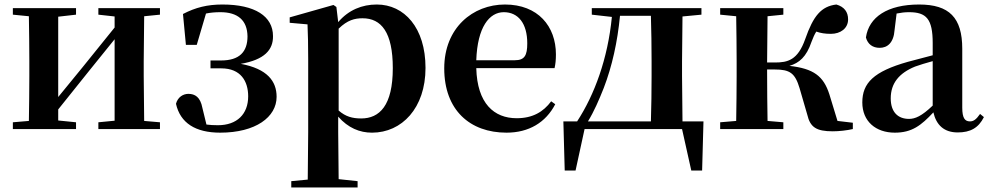

<svg xmlns="http://www.w3.org/2000/svg" viewBox="-20 -572 4384 851"><path d="M416 -507 488 -499V-450L346 -274L238 -142V-498L317 -507V-536H37V-507L108 -500C109 -442 110 -357 110 -301V-235C110 -179 109 -94 108 -36L37 -30V0H317V-30L238 -38V-87L375 -258L488 -398V-37L416 -30V0H689V-30L619 -36L617 -235V-301L619 -500L689 -507V-536H416Z M956 16C1113 16 1206 -53 1206 -143C1206 -212 1165 -267 1047 -289C1152 -307 1191 -351 1190 -412C1190 -500 1110 -552 966 -552C899 -552 847 -539 791 -510L804 -373H852L893 -512C912 -516 933 -518 957 -518C1034 -518 1076 -482 1077 -411C1077 -342 1041 -304 960 -304H913V-269H961C1047 -269 1080 -212 1080 -145C1080 -66 1030 -17 946 -17C926 -17 910 -18 895 -20L877 -94C868 -142 844 -156 815 -156C792 -156 768 -142 760 -112C779 -27 846 16 956 16Z M1629 16C1761 16 1866 -93 1866 -271C1866 -449 1772 -552 1650 -552C1585 -552 1525 -528 1479 -474L1471 -541L1458 -550L1264 -495V-471L1343 -464C1345 -415 1346 -375 1346 -309V14L1344 224L1271 231V259H1565V231L1481 222L1479 13V-55C1523 -5 1574 16 1629 16ZM1481 -445C1520 -483 1552 -491 1587 -491C1670 -491 1721 -429 1721 -270C1721 -104 1662 -47 1581 -47C1542 -47 1512 -55 1481 -82Z M2225 16C2324 16 2399 -29 2441 -110L2423 -123C2388 -76 2341 -48 2270 -48C2170 -48 2095 -113 2091 -270H2438C2442 -288 2444 -306 2444 -331C2444 -455 2365 -552 2218 -552C2076 -552 1949 -449 1949 -269C1949 -84 2063 16 2225 16ZM2091 -305C2096 -452 2149 -518 2213 -518C2277 -518 2317 -468 2317 -380C2317 -326 2305 -305 2262 -305Z M2603 -507 2692 -497C2674 -312 2615 -152 2538 -34H2477L2483 184H2531L2571 0H3003L3044 184H3092L3098 -34H3005L3003 -235V-301L3005 -499L3089 -507V-536H2603ZM2865 -34H2586C2613 -78 2635 -129 2656 -182C2693 -278 2717 -387 2728 -502H2865C2867 -445 2868 -357 2868 -301V-235C2868 -178 2867 -91 2865 -34Z M3558 -64C3571 -8 3598 10 3671 10C3699 10 3734 6 3760 0V-28L3692 -36L3656 -154C3630 -235 3586 -268 3479 -280C3522 -293 3554 -319 3577 -387C3584 -406 3590 -419 3598 -432C3618 -425 3637 -422 3663 -422C3705 -422 3739 -446 3739 -486C3739 -519 3722 -542 3687 -552C3620 -544 3585 -502 3549 -399C3516 -305 3471 -295 3415 -295H3380L3382 -500L3452 -507V-536H3172V-507L3243 -500C3244 -442 3245 -357 3245 -301V-235C3245 -179 3244 -94 3243 -36L3172 -30V0H3452V-30L3382 -36C3381 -94 3380 -182 3380 -264H3414C3481 -264 3504 -248 3524 -181Z M4225 15C4281 15 4317 -5 4341 -53L4324 -67C4306 -41 4294 -34 4279 -34C4257 -34 4245 -48 4245 -95V-356C4245 -494 4187 -552 4054 -552C3913 -552 3831 -496 3818 -406C3826 -376 3848 -360 3879 -360C3913 -360 3941 -382 3945 -439L3954 -512C3974 -516 3991 -518 4009 -518C4086 -518 4114 -488 4114 -381V-327L4004 -298C3852 -255 3802 -204 3802 -118C3802 -34 3862 16 3946 16C4022 16 4063 -16 4117 -74C4130 -18 4164 15 4225 15ZM4114 -104C4065 -57 4036 -45 4009 -45C3960 -45 3928 -75 3928 -136C3928 -203 3965 -248 4036 -277C4056 -284 4084 -293 4114 -301Z"/></svg>

Font: Noto Serif JP
Style: Bold
Weight: 700
Designer: Ryoko NISHIZUKA 西塚涼子 (kana & ideographs); Frank Grießhammer (Latin, Greek & Cyrillic); Wenlong ZHANG 张文龙 (bopomofo); San
Foundry: Adobe
Version: Version 2.001;hotconv 1.1.0;makeotfexe 2.6.0